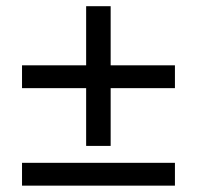

<svg xmlns="http://www.w3.org/2000/svg" viewBox="-20 -624 620 604"><path d="M49.3 -111.8H530.3V-40H49.3ZM328.1 -604.5V-418.5H530.3V-346.7H328.1V-165H251V-346.7H49.3V-418.5H251V-604.5Z"/></svg>

Font: Lato-Medium
Style: Regular
Weight: 500
Designer: Lukasz Dziedzic
Foundry: tyPoland Lukasz Dziedzic
Version: Version 2.006; 2014-01-15